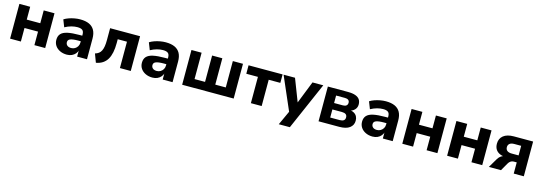

<svg xmlns="http://www.w3.org/2000/svg" viewBox="13 -1478 7398 2631"><g transform="rotate(15 3712.5 -162.0)"><path d="M69 0V-493H222V-311H414V-493H567V0H414V-192H222V0Z M875 11Q820 11 776.5 -10Q733 -31 709 -67Q685 -103 685 -149Q685 -203 714 -235Q743 -267 806.5 -281Q870 -295 975 -295H1031V-216H977Q939 -216 911.5 -212.5Q884 -209 866.5 -202Q849 -195 841 -183.5Q833 -172 833 -156Q833 -127 853 -109.5Q873 -92 910 -92Q939 -92 962.5 -106Q986 -120 1000 -143.5Q1014 -167 1014 -198V-311Q1014 -355 992 -373Q970 -391 920 -391Q880 -391 835.5 -379Q791 -367 745 -342L705 -444Q733 -462 771 -475.5Q809 -489 850.5 -496.5Q892 -504 930 -504Q1007 -504 1057.5 -481Q1108 -458 1134 -411.5Q1160 -365 1160 -291V0H1020V-99H1025Q1017 -66 996.5 -41.5Q976 -17 945.5 -3Q915 11 875 11Z M1290 15 1245 -105Q1276 -114 1297 -130Q1318 -146 1331 -172.5Q1344 -199 1350 -236.5Q1356 -274 1356 -325V-493H1781V0H1627V-374H1496V-320Q1496 -245 1484 -187Q1472 -129 1447.5 -87.5Q1423 -46 1383.5 -20Q1344 6 1290 15Z M2089 11Q2034 11 1990.5 -10Q1947 -31 1923 -67Q1899 -103 1899 -149Q1899 -203 1928 -235Q1957 -267 2020.5 -281Q2084 -295 2189 -295H2245V-216H2191Q2153 -216 2125.5 -212.5Q2098 -209 2080.5 -202Q2063 -195 2055 -183.5Q2047 -172 2047 -156Q2047 -127 2067 -109.5Q2087 -92 2124 -92Q2153 -92 2176.5 -106Q2200 -120 2214 -143.5Q2228 -167 2228 -198V-311Q2228 -355 2206 -373Q2184 -391 2134 -391Q2094 -391 2049.5 -379Q2005 -367 1959 -342L1919 -444Q1947 -462 1985 -475.5Q2023 -489 2064.5 -496.5Q2106 -504 2144 -504Q2221 -504 2271.5 -481Q2322 -458 2348 -411.5Q2374 -365 2374 -291V0H2234V-99H2239Q2231 -66 2210.5 -41.5Q2190 -17 2159.5 -3Q2129 11 2089 11Z M2510 0V-493H2654V-119H2803V-493H2948V-119H3097V-493H3241V0Z M3485 0V-373H3320V-493H3803V-373H3638V0Z M3929 180 4037 -55V14L3817 -493H3979L4114 -144H4089L4227 -493H4380L4086 180Z M4445 0V-493H4730Q4797 -493 4838.5 -477.5Q4880 -462 4898.5 -433.5Q4917 -405 4917 -364Q4917 -320 4888 -289.5Q4859 -259 4810 -250V-261Q4853 -257 4880.5 -241Q4908 -225 4921.5 -199Q4935 -173 4935 -139Q4935 -75 4885 -37.5Q4835 0 4738 0ZM4586 -91H4721Q4758 -91 4777 -105Q4796 -119 4796 -148Q4796 -178 4777 -192Q4758 -206 4721 -206H4586ZM4586 -297H4712Q4743 -297 4760 -311Q4777 -325 4777 -351Q4777 -377 4760 -390Q4743 -403 4712 -403H4586Z M5212 11Q5157 11 5113.5 -10Q5070 -31 5046 -67Q5022 -103 5022 -149Q5022 -203 5051 -235Q5080 -267 5143.5 -281Q5207 -295 5312 -295H5368V-216H5314Q5276 -216 5248.5 -212.5Q5221 -209 5203.5 -202Q5186 -195 5178 -183.5Q5170 -172 5170 -156Q5170 -127 5190 -109.5Q5210 -92 5247 -92Q5276 -92 5299.5 -106Q5323 -120 5337 -143.5Q5351 -167 5351 -198V-311Q5351 -355 5329 -373Q5307 -391 5257 -391Q5217 -391 5172.5 -379Q5128 -367 5082 -342L5042 -444Q5070 -462 5108 -475.5Q5146 -489 5187.5 -496.5Q5229 -504 5267 -504Q5344 -504 5394.5 -481Q5445 -458 5471 -411.5Q5497 -365 5497 -291V0H5357V-99H5362Q5354 -66 5333.5 -41.5Q5313 -17 5282.5 -3Q5252 11 5212 11Z M5633 0V-493H5786V-311H5978V-493H6131V0H5978V-192H5786V0Z M6269 0V-493H6422V-311H6614V-493H6767V0H6614V-192H6422V0Z M6861 0 6934 -124Q6953 -158 6981.5 -178Q7010 -198 7040 -198H7061V-188Q7006 -189 6966.5 -206Q6927 -223 6906 -256Q6885 -289 6885 -337Q6885 -410 6936.5 -451.5Q6988 -493 7085 -493H7357V0H7214V-159H7171Q7147 -159 7128 -146Q7109 -133 7097 -112L7033 0ZM7117 -258H7214V-394H7117Q7073 -394 7051 -376Q7029 -358 7029 -326Q7029 -294 7051 -276Q7073 -258 7117 -258Z"/></g></svg>

Font: Nunito Sans 11pt ExtraBold
Style: Regular
Weight: 800
Version: Version 3.101;gftools[0.9.27]